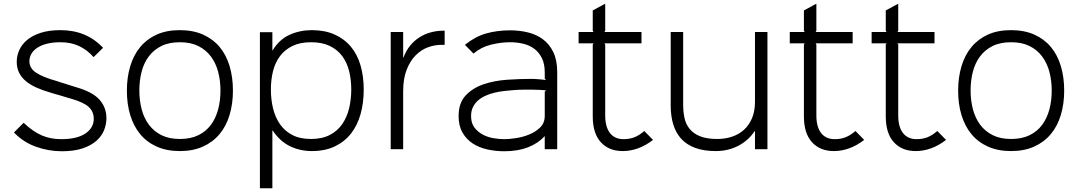

<svg xmlns="http://www.w3.org/2000/svg" viewBox="-20 -802 5795 1032"><path d="M552 -167Q552 -134 539.5 -102.5Q527 -71 498.5 -45.5Q470 -20 424 -4.5Q378 11 312 11Q242 11 174 -13Q106 -37 55 -90L107 -142Q158 -94 205 -74Q252 -54 309 -54Q394 -54 439 -84.5Q484 -115 484 -163Q484 -202 457 -227Q430 -252 364 -271Q359 -272 343 -277Q327 -282 308.5 -287.5Q290 -293 273.5 -297.5Q257 -302 252 -304Q210 -316 176.5 -331Q143 -346 119.5 -365.5Q96 -385 83 -410.5Q70 -436 70 -470Q70 -502 83.5 -532.5Q97 -563 125.5 -587Q154 -611 198.5 -625.5Q243 -640 305 -640Q445 -640 534 -545L483 -495Q450 -533 406 -554Q362 -575 305 -575Q264 -575 232.5 -567Q201 -559 180 -545Q159 -531 148.5 -512.5Q138 -494 138 -473Q138 -435 174.5 -411Q211 -387 286 -366Q291 -364 305.5 -359.5Q320 -355 336.5 -350Q353 -345 367.5 -340Q382 -335 387 -334Q478 -308 515 -266Q552 -224 552 -167Z M1232 -315Q1232 -244 1214 -184Q1196 -124 1160 -81Q1124 -38 1070.5 -14Q1017 10 947 10Q876 10 822.5 -14Q769 -38 733.5 -81Q698 -124 680 -183.5Q662 -243 662 -315Q662 -386 680 -446Q698 -506 733.5 -549Q769 -592 822 -616Q875 -640 946 -640Q1018 -640 1071.5 -616Q1125 -592 1160.5 -549.5Q1196 -507 1214 -447Q1232 -387 1232 -315ZM1165 -315Q1165 -369 1152.5 -416Q1140 -463 1113.5 -498.5Q1087 -534 1046 -554.5Q1005 -575 947 -575Q888 -575 847 -554.5Q806 -534 779.5 -498.5Q753 -463 741 -416Q729 -369 729 -315Q729 -262 741.5 -214.5Q754 -167 780.5 -131.5Q807 -96 848 -75.5Q889 -55 947 -55Q1005 -55 1046.5 -75.5Q1088 -96 1114 -131.5Q1140 -167 1152.5 -214Q1165 -261 1165 -315Z M1935 -321Q1935 -249 1918 -188.5Q1901 -128 1866.5 -84Q1832 -40 1779.5 -15Q1727 10 1656 10Q1593 10 1539 -16Q1485 -42 1446 -100H1444V210H1377V-629H1444V-532H1446Q1481 -590 1536.5 -615Q1592 -640 1656 -640Q1726 -640 1778.5 -616.5Q1831 -593 1866 -551Q1901 -509 1918 -450Q1935 -391 1935 -321ZM1868 -321Q1868 -374 1856.5 -420Q1845 -466 1819.5 -500.5Q1794 -535 1752.5 -555Q1711 -575 1652 -575Q1593 -575 1552 -555Q1511 -535 1485 -500.5Q1459 -466 1447.5 -419.5Q1436 -373 1436 -321Q1436 -268 1447.5 -220Q1459 -172 1484.5 -135Q1510 -98 1551 -76.5Q1592 -55 1652 -55Q1711 -55 1752.5 -76.5Q1794 -98 1819.5 -135Q1845 -172 1856.5 -220Q1868 -268 1868 -321Z M2370 -561H2353Q2316 -561 2279.5 -547.5Q2243 -534 2213.5 -504Q2184 -474 2165.5 -426.5Q2147 -379 2147 -311V0H2080V-630H2147V-493H2149Q2162 -529 2184 -556Q2206 -583 2234 -601Q2262 -619 2295 -628Q2328 -637 2363 -637H2370Z M2975 -414V0H2908V-69H2906Q2873 -32 2818.5 -10.5Q2764 11 2690 11Q2643 11 2598.5 1Q2554 -9 2520 -31.5Q2486 -54 2465.5 -90Q2445 -126 2445 -178Q2445 -249 2483.5 -289.5Q2522 -330 2580.5 -349.5Q2639 -369 2707.5 -373.5Q2776 -378 2836 -378Q2853 -378 2877 -376Q2901 -374 2915 -372L2908 -379V-413Q2908 -459 2892.5 -490Q2877 -521 2851.5 -540Q2826 -559 2792 -567Q2758 -575 2722 -575Q2673 -575 2619.5 -562Q2566 -549 2525 -514L2479 -561Q2533 -605 2592.5 -622Q2652 -639 2722 -639Q2771 -639 2817 -628Q2863 -617 2898 -591Q2933 -565 2954 -522Q2975 -479 2975 -414ZM2915 -316Q2901 -318 2879 -319Q2857 -320 2841 -320Q2820 -320 2795.5 -320Q2771 -320 2745 -318Q2718 -316 2691 -313Q2664 -310 2639 -304Q2614 -298 2591 -288Q2568 -278 2550.5 -263Q2533 -248 2522.5 -227Q2512 -206 2512 -178Q2512 -140 2530.5 -116Q2549 -92 2576 -78Q2603 -64 2634 -59Q2665 -54 2690 -54Q2716 -54 2753 -59.5Q2790 -65 2824.5 -79Q2859 -93 2883.5 -117Q2908 -141 2908 -179V-309Z M3490 -50Q3412 10 3327 10Q3253 10 3209.5 -37.5Q3166 -85 3166 -177V-562L3170 -569H3090V-630H3170L3166 -637V-746L3233 -782V-637L3229 -630H3428V-569H3229L3233 -562V-181Q3233 -120 3258.5 -87Q3284 -54 3332 -54Q3364 -54 3390.5 -64.5Q3417 -75 3443 -98Z M4105 0H4038V-97H4036Q4003 -47 3948.5 -18.5Q3894 10 3827 10Q3763 10 3717 -7Q3671 -24 3642 -55.5Q3613 -87 3599 -132.5Q3585 -178 3585 -235V-630H3652V-240Q3652 -202 3659 -168.5Q3666 -135 3686.5 -109.5Q3707 -84 3743 -69.5Q3779 -55 3836 -55Q3878 -55 3915 -67.5Q3952 -80 3979 -104.5Q4006 -129 4022 -166.5Q4038 -204 4038 -254V-630H4105Z M4625 -50Q4547 10 4462 10Q4388 10 4344.5 -37.5Q4301 -85 4301 -177V-562L4305 -569H4225V-630H4305L4301 -637V-746L4368 -782V-637L4364 -630H4563V-569H4364L4368 -562V-181Q4368 -120 4393.5 -87Q4419 -54 4467 -54Q4499 -54 4525.5 -64.5Q4552 -75 4578 -98Z M5065 -50Q4987 10 4902 10Q4828 10 4784.5 -37.5Q4741 -85 4741 -177V-562L4745 -569H4665V-630H4745L4741 -637V-746L4808 -782V-637L4804 -630H5003V-569H4804L4808 -562V-181Q4808 -120 4833.5 -87Q4859 -54 4907 -54Q4939 -54 4965.5 -64.5Q4992 -75 5018 -98Z M5700 -315Q5700 -244 5682 -184Q5664 -124 5628 -81Q5592 -38 5538.5 -14Q5485 10 5415 10Q5344 10 5290.5 -14Q5237 -38 5201.5 -81Q5166 -124 5148 -183.5Q5130 -243 5130 -315Q5130 -386 5148 -446Q5166 -506 5201.5 -549Q5237 -592 5290 -616Q5343 -640 5414 -640Q5486 -640 5539.5 -616Q5593 -592 5628.5 -549.5Q5664 -507 5682 -447Q5700 -387 5700 -315ZM5633 -315Q5633 -369 5620.5 -416Q5608 -463 5581.5 -498.5Q5555 -534 5514 -554.5Q5473 -575 5415 -575Q5356 -575 5315 -554.5Q5274 -534 5247.5 -498.5Q5221 -463 5209 -416Q5197 -369 5197 -315Q5197 -262 5209.5 -214.5Q5222 -167 5248.5 -131.5Q5275 -96 5316 -75.5Q5357 -55 5415 -55Q5473 -55 5514.5 -75.5Q5556 -96 5582 -131.5Q5608 -167 5620.5 -214Q5633 -261 5633 -315Z"/></svg>

Font: TypoPRO Sinkin Sans
Style: 300 Light
Weight: 300
Designer: Keith Bates
Foundry: K-Type
Version: Sinkin Sans (version 1.0)  by Keith Bates   •   © 2014   www